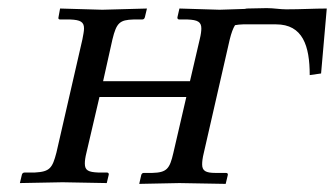

<svg xmlns="http://www.w3.org/2000/svg" viewBox="-20 -451 825 473"><path d="M588 -430 583 -429 521 -427 422 -430 417 -408C417 -405 418 -403 422 -403H442C467 -402 476 -397 476 -381C476 -375 475 -366 472 -354L448 -251H234L257 -354C267 -395 275 -402 309 -403H330C334 -403 336 -405 337 -409L342 -430L232 -427L128 -430L124 -408C123 -405 125 -403 128 -403H153C178 -402 187 -397 187 -381C187 -374 185 -365 183 -354L119 -75C109 -37 103 -28 66 -26H41C37 -26 35 -24 34 -21L29 0L134 -2L243 0L248 -21C248 -24 247 -26 243 -26H222C198 -27 189 -31 189 -48C189 -55 190 -63 193 -75L225 -212H439L407 -74C398 -35 391 -26 355 -25H334C331 -25 329 -23 328 -20L323 2L422 0L536 2L541 -19C542 -22 541 -25 537 -25H511C487 -25 478 -30 478 -46C478 -53 479 -62 482 -74L546 -354C550 -370 554 -381 559 -389C565 -390 572 -391 579 -391H660C726 -391 743 -338 743 -266L771 -270L785 -430C753 -430 723 -428 685 -428C670 -428 654 -431 637 -431Z"/></svg>

Font: Libertinus Serif
Style: Italic
Weight: 400
Italic angle: -12°
Designer: Philipp H. Poll, Khaled Hosny
Foundry: Caleb Maclennan
Version: Version 7.050;RELEASE